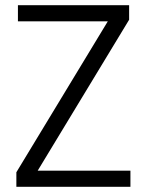

<svg xmlns="http://www.w3.org/2000/svg" viewBox="-20 -719 565 739"><path d="M125 -62H482V0H43V-56L395 -637H49V-699H477V-643Z"/></svg>

Font: Poppins-tnum Light
Style: Regular
Weight: 300
Designer: Ninad Kale (Devanagari), Jonny Pinhorn (Latin)
Foundry: Indian Type Foundry
Version: Version 4.004